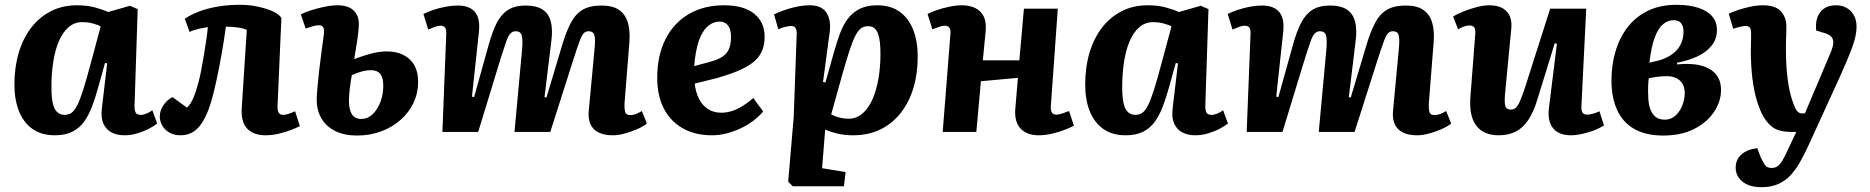

<svg xmlns="http://www.w3.org/2000/svg" viewBox="-20 -549 7782 799"><path d="M540 -114Q539 -92 544 -81.5Q549 -71 566 -71Q577 -71 590 -76.5Q603 -82 614 -90L634 -35Q622 -25 600 -13.5Q578 -2 551.5 6Q525 14 498 14Q467 14 444 2Q421 -10 410 -35.5Q399 -61 404 -99L426 -285L417 -287L390 -190Q378 -146 364 -108.5Q350 -71 330.5 -43.5Q311 -16 281.5 -1Q252 14 208 14Q152 14 114.5 -13Q77 -40 58.5 -87.5Q40 -135 40 -197Q40 -269 58 -329.5Q76 -390 110 -434Q144 -478 192 -502.5Q240 -527 300 -527Q344 -527 377.5 -517.5Q411 -508 430 -499L521 -525L553 -511ZM248 -71Q265 -71 277 -79Q289 -87 300.5 -109Q312 -131 325.5 -173Q339 -215 357 -283L399 -439Q387 -446 365.5 -451.5Q344 -457 323 -457Q290 -457 265.5 -436Q241 -415 225 -377.5Q209 -340 201.5 -291Q194 -242 194 -187Q194 -143 200 -118Q206 -93 218.5 -82Q231 -71 248 -71Z M749 -471Q774 -488 808 -501Q842 -514 885 -521.5Q928 -529 981 -529Q1019 -529 1055 -521Q1091 -513 1117 -501Q1143 -489 1151 -474L1135 -109Q1134 -90 1139.5 -80.5Q1145 -71 1158 -71Q1167 -71 1178.5 -74.5Q1190 -78 1208 -86L1228 -24Q1214 -17 1190.5 -8Q1167 1 1139.5 7.5Q1112 14 1085 14Q1034 14 1008 -14.5Q982 -43 986 -100L1007 -424Q996 -431 971 -434.5Q946 -438 920 -438Q913 -385 903 -328.5Q893 -272 882.5 -222.5Q872 -173 863 -141Q843 -66 812 -26Q781 14 731 14Q705 14 685.5 3Q666 -8 655.5 -26Q645 -44 645 -64Q645 -90 660.5 -112Q676 -134 698 -145L758 -101Q773 -115 784 -140Q795 -165 805 -203Q811 -225 816.5 -252.5Q822 -280 827 -310.5Q832 -341 837 -373Q842 -405 845 -436Q829 -434 807 -429Q785 -424 769 -416Z M1454 -303Q1496 -319 1528 -327Q1560 -335 1590 -335Q1649 -335 1684.5 -302.5Q1720 -270 1720 -208Q1720 -162 1701 -121.5Q1682 -81 1647.5 -50.5Q1613 -20 1566.5 -2.5Q1520 15 1466 15Q1413 15 1375.5 -3.5Q1338 -22 1318 -55.5Q1298 -89 1298 -135Q1298 -149 1300.5 -179.5Q1303 -210 1307.5 -249.5Q1312 -289 1317.5 -330.5Q1323 -372 1328 -408Q1330 -427 1325 -435.5Q1320 -444 1307 -444Q1297 -444 1282.5 -440Q1268 -436 1252 -430L1232 -489Q1246 -497 1272 -505.5Q1298 -514 1329 -520.5Q1360 -527 1385 -527Q1415 -527 1435 -517Q1455 -507 1465 -488Q1475 -469 1473 -439Q1472 -417 1466.5 -380Q1461 -343 1454 -303ZM1444 -236Q1442 -224 1439.5 -209.5Q1437 -195 1435.5 -180Q1434 -165 1433 -152Q1432 -139 1432 -130Q1432 -93 1444.5 -73.5Q1457 -54 1484 -54Q1510 -54 1530.5 -73.5Q1551 -93 1563 -124.5Q1575 -156 1575 -193Q1575 -226 1562.5 -241.5Q1550 -257 1522 -257Q1507 -257 1487 -252Q1467 -247 1444 -236Z M2153 -347Q2156 -385 2151 -402Q2146 -419 2126 -419Q2113 -419 2104 -409.5Q2095 -400 2087 -377Q2079 -354 2066 -314L1970 0H1821L1837 -406Q1838 -426 1832.5 -434Q1827 -442 1812 -442Q1803 -442 1790.5 -437.5Q1778 -433 1762 -426L1742 -491Q1761 -500 1784.5 -508Q1808 -516 1834.5 -521Q1861 -526 1885 -526Q1934 -526 1956.5 -499Q1979 -472 1973 -416L1944 -147L1953 -145L2014 -364Q2029 -418 2047.5 -454Q2066 -490 2094.5 -508Q2123 -526 2168 -526Q2212 -526 2237.5 -509.5Q2263 -493 2272 -459.5Q2281 -426 2274 -375L2246 -145L2254 -143L2319 -360Q2336 -417 2355.5 -454Q2375 -491 2405 -508.5Q2435 -526 2483 -526Q2530 -526 2556.5 -507.5Q2583 -489 2593 -454.5Q2603 -420 2599 -372L2579 -119Q2578 -94 2582 -82Q2586 -70 2603 -70Q2614 -70 2626 -74.5Q2638 -79 2651 -87L2672 -35Q2656 -22 2630.5 -11Q2605 0 2578.5 7Q2552 14 2530 14Q2494 14 2470.5 2Q2447 -10 2437 -32.5Q2427 -55 2430 -87L2455 -354Q2458 -392 2452.5 -405.5Q2447 -419 2430 -419Q2418 -419 2410 -411.5Q2402 -404 2392.5 -379Q2383 -354 2367 -304L2270 0H2121Z M2993 -527Q3075 -527 3118.5 -492Q3162 -457 3162 -396Q3162 -360 3149.5 -333.5Q3137 -307 3112 -288Q3087 -269 3051 -254Q3015 -239 2967 -225L2871 -201Q2875 -165 2889 -137.5Q2903 -110 2926.5 -95Q2950 -80 2981 -80Q3004 -80 3026 -87Q3048 -94 3070.5 -108Q3093 -122 3115 -141L3156 -85Q3139 -65 3115.5 -47Q3092 -29 3063.5 -15.5Q3035 -2 3004.5 6Q2974 14 2942 14Q2873 14 2821.5 -15Q2770 -44 2742.5 -97.5Q2715 -151 2715 -225Q2715 -318 2749.5 -386Q2784 -454 2846.5 -490.5Q2909 -527 2993 -527ZM3022 -395Q3022 -415 3017 -429Q3012 -443 3001.5 -451Q2991 -459 2975 -459Q2947 -459 2924.5 -439Q2902 -419 2888 -378.5Q2874 -338 2869 -274L2936 -292Q2965 -300 2984 -311.5Q3003 -323 3012.5 -343Q3022 -363 3022 -395Z M3295 -397Q3297 -421 3291.5 -431Q3286 -441 3272 -441Q3262 -441 3245 -436.5Q3228 -432 3219 -427L3201 -489Q3219 -498 3243 -506.5Q3267 -515 3295 -521Q3323 -527 3350 -527Q3399 -527 3419 -496.5Q3439 -466 3433 -417L3405 -208L3415 -206L3450 -330Q3462 -373 3475.5 -409.5Q3489 -446 3509 -472Q3529 -498 3558.5 -512.5Q3588 -527 3631 -527Q3685 -527 3722 -501.5Q3759 -476 3779 -428Q3799 -380 3799 -312Q3799 -243 3781.5 -184Q3764 -125 3729.5 -80.5Q3695 -36 3645 -11Q3595 14 3529 14Q3494 14 3463 6.5Q3432 -1 3414 -10L3401 151L3499 167L3492 226H3279L3260 207L3283 -62ZM3593 -440Q3577 -440 3565 -432.5Q3553 -425 3541.5 -404Q3530 -383 3517 -344Q3504 -305 3486 -242L3439 -73Q3454 -65 3472.5 -60Q3491 -55 3512 -55Q3544 -55 3569 -76.5Q3594 -98 3610.5 -135Q3627 -172 3635.5 -221Q3644 -270 3644 -325Q3644 -349 3642 -370Q3640 -391 3634.5 -407Q3629 -423 3619 -431.5Q3609 -440 3593 -440Z M4216 -225 4062 -211 4043 0H3903L3935 -406Q3937 -425 3931 -433.5Q3925 -442 3912 -442Q3903 -442 3890.5 -438Q3878 -434 3860 -427L3840 -491Q3853 -498 3877.5 -506.5Q3902 -515 3930.5 -521Q3959 -527 3983 -527Q4015 -527 4038.5 -515.5Q4062 -504 4073.5 -481Q4085 -458 4082 -421Q4079 -391 4076 -360Q4073 -329 4070 -298H4222L4241 -513H4382L4353 -107Q4352 -89 4357.5 -80.5Q4363 -72 4376 -72Q4386 -72 4398.5 -76Q4411 -80 4429 -87L4449 -26Q4435 -18 4410 -8.5Q4385 1 4357 7.5Q4329 14 4304 14Q4253 14 4227 -14Q4201 -42 4205 -95Z M4996 -114Q4995 -92 5000 -81.5Q5005 -71 5022 -71Q5033 -71 5046 -76.5Q5059 -82 5070 -90L5090 -35Q5078 -25 5056 -13.5Q5034 -2 5007.5 6Q4981 14 4954 14Q4923 14 4900 2Q4877 -10 4866 -35.5Q4855 -61 4860 -99L4882 -285L4873 -287L4846 -190Q4834 -146 4820 -108.5Q4806 -71 4786.5 -43.5Q4767 -16 4737.5 -1Q4708 14 4664 14Q4608 14 4570.5 -13Q4533 -40 4514.5 -87.5Q4496 -135 4496 -197Q4496 -269 4514 -329.5Q4532 -390 4566 -434Q4600 -478 4648 -502.5Q4696 -527 4756 -527Q4800 -527 4833.5 -517.5Q4867 -508 4886 -499L4977 -525L5009 -511ZM4704 -71Q4721 -71 4733 -79Q4745 -87 4756.5 -109Q4768 -131 4781.5 -173Q4795 -215 4813 -283L4855 -439Q4843 -446 4821.5 -451.5Q4800 -457 4779 -457Q4746 -457 4721.5 -436Q4697 -415 4681 -377.5Q4665 -340 4657.5 -291Q4650 -242 4650 -187Q4650 -143 4656 -118Q4662 -93 4674.5 -82Q4687 -71 4704 -71Z M5500 -347Q5503 -385 5498 -402Q5493 -419 5473 -419Q5460 -419 5451 -409.5Q5442 -400 5434 -377Q5426 -354 5413 -314L5317 0H5168L5184 -406Q5185 -426 5179.5 -434Q5174 -442 5159 -442Q5150 -442 5137.5 -437.5Q5125 -433 5109 -426L5089 -491Q5108 -500 5131.5 -508Q5155 -516 5181.5 -521Q5208 -526 5232 -526Q5281 -526 5303.5 -499Q5326 -472 5320 -416L5291 -147L5300 -145L5361 -364Q5376 -418 5394.5 -454Q5413 -490 5441.5 -508Q5470 -526 5515 -526Q5559 -526 5584.5 -509.5Q5610 -493 5619 -459.5Q5628 -426 5621 -375L5593 -145L5601 -143L5666 -360Q5683 -417 5702.5 -454Q5722 -491 5752 -508.5Q5782 -526 5830 -526Q5877 -526 5903.5 -507.5Q5930 -489 5940 -454.5Q5950 -420 5946 -372L5926 -119Q5925 -94 5929 -82Q5933 -70 5950 -70Q5961 -70 5973 -74.5Q5985 -79 5998 -87L6019 -35Q6003 -22 5977.5 -11Q5952 0 5925.5 7Q5899 14 5877 14Q5841 14 5817.5 2Q5794 -10 5784 -32.5Q5774 -55 5777 -87L5802 -354Q5805 -392 5799.5 -405.5Q5794 -419 5777 -419Q5765 -419 5757 -411.5Q5749 -404 5739.5 -379Q5730 -354 5714 -304L5617 0H5468Z M6027 -480Q6044 -491 6070.5 -501.5Q6097 -512 6125.5 -519.5Q6154 -527 6177 -527Q6226 -527 6250 -501.5Q6274 -476 6269 -428L6243 -157Q6240 -122 6244.5 -107.5Q6249 -93 6267 -93Q6280 -93 6288.5 -101Q6297 -109 6306 -130Q6315 -151 6327 -187L6431 -513H6581L6561 -107Q6560 -89 6565.5 -80.5Q6571 -72 6584 -72Q6596 -72 6610 -76Q6624 -80 6636 -86L6655 -27Q6642 -19 6625.5 -11.5Q6609 -4 6590 1.5Q6571 7 6552.5 10.5Q6534 14 6519 14Q6466 14 6442.5 -16Q6419 -46 6426 -101L6459 -367L6450 -369L6378 -136Q6362 -83 6340 -50Q6318 -17 6288 -1.5Q6258 14 6217 14Q6154 14 6123.5 -26Q6093 -66 6099 -146L6119 -404Q6121 -427 6115 -435Q6109 -443 6095 -443Q6085 -443 6073 -439Q6061 -435 6048 -427Z M6901 15Q6828 15 6780 -13Q6732 -41 6709 -92.5Q6686 -144 6686 -214Q6686 -280 6703.5 -337.5Q6721 -395 6755 -438Q6789 -481 6839.5 -505Q6890 -529 6956 -529Q7011 -529 7049 -516Q7087 -503 7106 -480Q7125 -457 7125 -425Q7125 -386 7102 -358Q7079 -330 7041 -313Q7003 -296 6959 -288V-281Q7019 -287 7059.5 -276Q7100 -265 7121 -239.5Q7142 -214 7142 -175Q7142 -127 7113 -83.5Q7084 -40 7030.5 -12.5Q6977 15 6901 15ZM6908 -51Q6934 -51 6952.5 -68Q6971 -85 6981 -110.5Q6991 -136 6991 -162Q6991 -186 6981 -201.5Q6971 -217 6954.5 -224.5Q6938 -232 6916 -232Q6897 -232 6877 -229.5Q6857 -227 6841 -223Q6839 -204 6838.5 -186Q6838 -168 6839 -152Q6839 -122 6846 -99.5Q6853 -77 6868 -64Q6883 -51 6908 -51ZM6844 -288 6889 -299Q6922 -310 6943.5 -327Q6965 -344 6975.5 -367.5Q6986 -391 6986 -417Q6986 -438 6976.5 -451.5Q6967 -465 6944 -465Q6921 -465 6901 -448.5Q6881 -432 6866.5 -394Q6852 -356 6844 -288Z M7506 56Q7489 93 7471 125Q7453 157 7431 180.5Q7409 204 7379.5 217Q7350 230 7311 230Q7260 230 7231.5 207Q7203 184 7203 149Q7203 113 7229 92Q7255 71 7293 68L7306 103Q7314 120 7320 130.5Q7326 141 7333.5 145.5Q7341 150 7352 150Q7366 150 7376 143.5Q7386 137 7395.5 122Q7405 107 7416 83L7455 0H7433Q7393 0 7367.5 -13Q7342 -26 7320 -61Q7304 -88 7291.5 -129Q7279 -170 7272.5 -223Q7266 -276 7266 -340Q7266 -351 7266.5 -363.5Q7267 -376 7267 -389Q7267 -402 7267 -412Q7267 -428 7261.5 -434.5Q7256 -441 7244 -441Q7236 -441 7221 -437.5Q7206 -434 7193 -429L7174 -492Q7188 -499 7212 -507Q7236 -515 7263.5 -521Q7291 -527 7317 -527Q7369 -527 7391.5 -501.5Q7414 -476 7414 -438Q7414 -426 7413.5 -412.5Q7413 -399 7412.5 -383Q7412 -367 7412 -346Q7412 -296 7415.5 -254Q7419 -212 7426.5 -176Q7434 -140 7447 -108Q7452 -95 7457.5 -88Q7463 -81 7469 -79Q7475 -77 7482 -77H7491L7598 -330Q7608 -354 7609 -369.5Q7610 -385 7602 -395Q7594 -405 7574 -411L7538 -422Q7533 -470 7555 -498.5Q7577 -527 7621 -527Q7645 -527 7664 -516.5Q7683 -506 7694.5 -486Q7706 -466 7706 -437Q7706 -419 7701.5 -398Q7697 -377 7688 -352.5Q7679 -328 7666 -297Q7653 -266 7635 -226Z"/></svg>

Font: Literata 18pt
Style: Bold Italic
Weight: 700
Italic angle: -2°
Designer: Latin by Veronika Burian and Jose Scaglione. Greek by Irene Vlachou. Cyrillic by Vera Evstafieva
Foundry: TypeTogether
Version: Version 3.103;gftools[0.9.29]